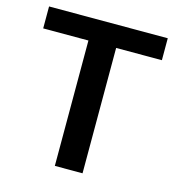

<svg xmlns="http://www.w3.org/2000/svg" viewBox="-106 -803 827 895"><g transform="rotate(15 307.5 -355.5)"><path d="M593.8 -710.9V-605H373V0H239.3V-605H21V-710.9Z"/></g></svg>

Font: Vazirmatn RD UI SemiBold
Style: Regular
Weight: 600
Designer: Saber Rastikerdar
Foundry: Saber Rastikerdar
Version: Version 33.003